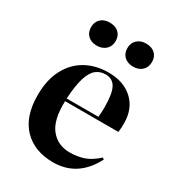

<svg xmlns="http://www.w3.org/2000/svg" viewBox="-184 -866 904 989"><g transform="rotate(30 268.0 -371.0)"><path d="M283 14Q172 14 107 -53Q42 -120 42 -247Q42 -338 75.5 -401.5Q109 -465 167.5 -497.5Q226 -530 301 -530Q392 -530 446 -479.5Q500 -429 500 -344Q500 -330 499.5 -317Q499 -304 497 -290H180Q176 -178 218 -125.5Q260 -73 332 -73Q374 -73 412.5 -85Q451 -97 494 -136L503 -129Q429 14 283 14ZM180 -306H369Q370 -318 371 -332Q372 -346 372 -361Q372 -446 353 -480Q334 -514 293 -514Q260 -514 236.5 -495Q213 -476 199 -431Q185 -386 180 -306ZM394 -619Q361 -619 341 -637.5Q321 -656 321 -688Q321 -718 341 -737Q361 -756 394 -756Q428 -756 447.5 -737.5Q467 -719 467 -688Q467 -657 447 -638Q427 -619 394 -619ZM177 -619Q145 -619 125 -637.5Q105 -656 105 -688Q105 -718 124.5 -737Q144 -756 177 -756Q212 -756 231.5 -737.5Q251 -719 251 -688Q251 -657 230.5 -638Q210 -619 177 -619Z"/></g></svg>

Font: Literata 72pt SemiBold
Style: Regular
Weight: 600
Designer: Latin by Veronika Burian and Jose Scaglione. Greek by Irene Vlachou. Cyrillic by Vera Evstafieva.
Foundry: TypeTogether
Version: Version 3.002